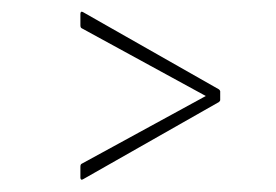

<svg xmlns="http://www.w3.org/2000/svg" viewBox="-20 -462 460 320"><path d="M118 -163Q116 -162 115 -163Q114 -164 114 -166V-184Q114 -188 116 -189L323 -302L116 -415Q114 -416 114 -420V-439Q114 -441 115 -442Q116 -443 118 -442L345 -313Q347 -311 347 -310V-295Q347 -294 345 -292Z"/></svg>

Font: Sofia Sans Extra Condensed Thin
Style: Italic
Weight: 250
Italic angle: -9°
Version: Version 4.100